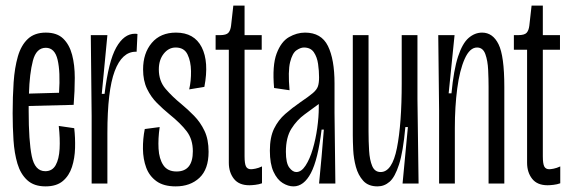

<svg xmlns="http://www.w3.org/2000/svg" viewBox="-20 -653 2030 683"><path d="M142 10Q101 10 77 -12Q53 -34 42 -71Q31 -108 28 -154.5Q25 -201 25 -250Q25 -309 28.5 -360.5Q32 -412 43.5 -452Q55 -492 79 -514.5Q103 -537 143 -537Q183 -537 205 -515.5Q227 -494 236.5 -458Q246 -422 246 -376Q246 -330 242 -280L82 -276Q82 -268 82 -258Q82 -151 93 -97.5Q104 -44 141 -44Q166 -44 178 -65.5Q190 -87 192 -123.5Q194 -160 189 -205L244 -197Q248 -163 247 -126.5Q246 -90 236 -59Q226 -28 203.5 -9Q181 10 142 10ZM143 -483Q109 -483 97 -437Q85 -391 83 -320L190 -323Q195 -397 185 -440Q175 -483 143 -483Z M306 0V-240L303 -528H362L342 -319H352Q366 -435 393.5 -484Q421 -533 460 -533Q466 -533 469 -532L466 -469H463Q414 -469 388 -400Q362 -331 362 -179V0Z M605 10Q562 10 536.5 -8.5Q511 -27 500 -57Q489 -87 488.5 -123Q488 -159 495 -194L548 -201Q542 -160 544 -124Q546 -88 561 -65.5Q576 -43 608 -43Q666 -43 666 -115Q666 -157 644.5 -185.5Q623 -214 582 -247Q560 -265 538.5 -286.5Q517 -308 503 -337Q489 -366 489 -406Q489 -464 520 -500.5Q551 -537 606 -537Q671 -537 697.5 -485Q724 -433 707 -344L653 -335Q660 -365 659.5 -400Q659 -435 647 -459.5Q635 -484 605 -484Q580 -484 562.5 -462Q545 -440 545 -406Q545 -365 569 -337Q593 -309 625 -283Q648 -264 670.5 -241Q693 -218 707.5 -187.5Q722 -157 722 -113Q722 -51 689.5 -20.5Q657 10 605 10Z M867 6Q830 6 812 -17Q794 -40 794 -74V-476H747V-528H762Q785 -528 792.5 -536.5Q800 -545 802 -562L810 -633H850V-528H911V-476H850V-97Q850 -71 855 -61Q860 -51 873 -51Q878 -51 888.5 -53Q899 -55 912 -61V-1Q901 3 888 4.5Q875 6 867 6Z M1024 10Q1005 10 985.5 -2Q966 -14 953 -42Q940 -70 940 -117Q940 -165 955 -195.5Q970 -226 994.5 -247.5Q1019 -269 1048 -289Q1079 -310 1093 -322Q1107 -334 1111 -346Q1115 -358 1115 -378Q1115 -401 1111.5 -425.5Q1108 -450 1096.5 -467Q1085 -484 1061 -484Q1049 -484 1034.5 -474Q1020 -464 1012 -432Q1004 -400 1010 -332L955 -340Q948 -420 964 -462.5Q980 -505 1008 -521Q1036 -537 1065 -537Q1123 -537 1146.5 -489.5Q1170 -442 1170 -356V-251Q1171 -189 1171.5 -125.5Q1172 -62 1173 0H1115Q1120 -48 1124 -96Q1128 -144 1132 -192H1124Q1111 -85 1086 -37.5Q1061 10 1024 10ZM1034 -41Q1052 -41 1067 -64Q1082 -87 1092.5 -122.5Q1103 -158 1108.5 -197.5Q1114 -237 1114 -271V-283Q1091 -266 1063.5 -246Q1036 -226 1016.5 -195Q997 -164 997 -113Q997 -73 1009 -57Q1021 -41 1034 -41Z M1323 10Q1290 10 1272 -10Q1254 -30 1246 -59.5Q1238 -89 1236.5 -119.5Q1235 -150 1235 -172V-528H1291V-185Q1291 -150 1293 -117Q1295 -84 1304 -62.5Q1313 -41 1334 -41Q1375 -41 1392 -126.5Q1409 -212 1409 -357V-528H1465V-300L1469 0H1412L1431 -201H1422Q1414 -113 1399.5 -68Q1385 -23 1366 -6.5Q1347 10 1323 10Z M1542 0V-260L1539 -528H1597L1576 -321H1586Q1594 -405 1609.5 -452Q1625 -499 1647 -518Q1669 -537 1695 -537Q1733 -537 1753.5 -495.5Q1774 -454 1774 -344V0H1718V-344Q1718 -371 1716.5 -404Q1715 -437 1706.5 -460.5Q1698 -484 1677 -484Q1651 -484 1633 -443.5Q1615 -403 1606.5 -338Q1598 -273 1598 -198V0Z M1928 6Q1891 6 1873 -17Q1855 -40 1855 -74V-476H1808V-528H1823Q1846 -528 1853.5 -536.5Q1861 -545 1863 -562L1871 -633H1911V-528H1972V-476H1911V-97Q1911 -71 1916 -61Q1921 -51 1934 -51Q1939 -51 1949.5 -53Q1960 -55 1973 -61V-1Q1962 3 1949 4.5Q1936 6 1928 6Z"/></svg>

Font: Bricolage Grotesque 48pt Condensed ExtraLight
Style: Regular
Weight: 200
Width: 3
Designer: Mathieu Triay
Foundry: Atelier Triay
Version: Version 1.000; ttfautohint (v1.8.4.7-5d5b);gftools[0.9.32]